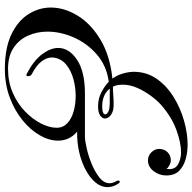

<svg xmlns="http://www.w3.org/2000/svg" viewBox="-21 -725 791 789"><g transform="rotate(90 374.5 -330.5)"><path d="M263 45Q178 45 122 18.5Q66 -8 38.5 -51.5Q11 -95 11 -144Q11 -199 44 -253.5Q77 -308 142.5 -347.5Q208 -387 303 -397Q289 -416 282 -440.5Q275 -465 275 -487Q276 -540 305 -580.5Q334 -621 379.5 -649Q425 -677 477 -691.5Q529 -706 575 -706Q603 -706 632 -698.5Q661 -691 681 -672Q701 -653 701 -618Q701 -589 683 -566Q665 -543 639 -543Q620 -543 606 -557Q592 -571 592 -589Q592 -610 605.5 -623.5Q619 -637 639 -637Q648 -637 659.5 -631Q671 -625 674 -619Q675 -623 675 -630Q675 -657 653 -668Q631 -679 606 -679Q566 -679 513 -659.5Q460 -640 410 -596Q392 -580 373 -554Q354 -528 341 -498.5Q328 -469 328 -439Q328 -416 336 -399Q351 -399 370.5 -400.5Q390 -402 411 -402Q437 -402 452 -391Q467 -380 467 -366Q467 -356 455 -347Q443 -338 417 -338Q384 -338 357.5 -352.5Q331 -367 316 -382Q250 -373 204 -333Q158 -293 134 -238.5Q110 -184 110 -130Q110 -87 126.5 -50Q143 -13 177 9.5Q211 32 263 32Q317 32 361.5 12.5Q406 -7 438 -38Q470 -69 487.5 -103.5Q505 -138 505 -168Q505 -194 486.5 -211.5Q468 -229 438 -237.5Q408 -246 374 -246Q339 -246 304.5 -236.5Q270 -227 246 -207.5Q222 -188 217 -158Q217 -156 216.5 -153.5Q216 -151 216 -149Q216 -127 232.5 -105.5Q249 -84 284 -66Q293 -62 293 -51Q293 -40 283 -45Q228 -74 202.5 -108.5Q177 -143 177 -174Q177 -219 225.5 -251.5Q274 -284 364 -284H541Q557 -284 588.5 -291Q620 -298 653 -311.5Q686 -325 709.5 -343.5Q733 -362 733 -386Q733 -399 724 -414Q722 -417 722 -421Q722 -427 727 -427Q731 -427 734 -422Q749 -400 749 -377Q749 -350 729.5 -327Q710 -304 677 -286.5Q644 -269 603.5 -260Q563 -251 521 -252Q540 -236 549 -216Q558 -196 558 -174Q558 -137 536 -98.5Q514 -60 474 -27.5Q434 5 380.5 25Q327 45 263 45ZM417 -355Q450 -355 450 -368Q450 -373 441.5 -378.5Q433 -384 419 -385Q413 -386 399 -386Q385 -386 369.5 -386Q354 -386 344 -386Q369 -355 417 -355Z"/></g></svg>

Font: Great Vibes
Style: Regular
Weight: 400
Designer: Robert E. Leuschke, Viktoriya Grabowska, Viviana Monsalve, Eben Sorkin
Foundry: Robert E. Leuschke
Version: Version 1.103; ttfautohint (v1.8.4.7-5d5b)